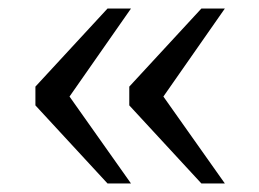

<svg xmlns="http://www.w3.org/2000/svg" viewBox="-20 -500 606 450"><path d="M118 -238V-309L287 -70H232L63 -253V-297L232 -480H287ZM338 -238V-309L507 -70H452L283 -253V-297L452 -480H507Z"/></svg>

Font: Roboto Serif Light
Style: Regular
Weight: 300
Designer: Greg Gazdowicz
Foundry: Commercial Type
Version: Version 1.008